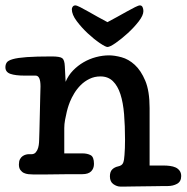

<svg xmlns="http://www.w3.org/2000/svg" viewBox="-27 -660 691 711"><path d="M491 -640Q498 -640 501 -633.5Q504 -627 504 -619Q504 -603 486.5 -580.5Q469 -558 446 -537Q423 -516 401.5 -501Q380 -486 371 -486Q364 -486 342.5 -500.5Q321 -515 298 -536.5Q275 -558 257 -582Q239 -606 239 -626Q239 -631 242.5 -635.5Q246 -640 252 -640Q257 -640 270 -633.5Q283 -627 299.5 -617.5Q316 -608 335 -597.5Q354 -587 371 -578Q388 -587 407 -597.5Q426 -608 443 -617.5Q460 -627 473 -633.5Q486 -640 491 -640ZM527 -47H581Q591 -47 602.5 -45.5Q614 -44 623 -40Q632 -36 638 -28Q644 -20 644 -8Q644 12 629 20.5Q614 29 593 29Q590 29 576.5 29Q563 29 544.5 29.5Q526 30 505 30Q484 30 466 30.5Q448 31 434.5 31Q421 31 419 31Q406 31 393 22Q380 13 380 -7Q380 -24 388.5 -32.5Q397 -41 411 -44Q425 -47 429 -57Q433 -67 434 -86Q435 -100 435.5 -112Q436 -124 436 -143Q436 -194 432.5 -237Q429 -280 419 -311Q409 -342 391 -359.5Q373 -377 345 -377Q323 -377 304.5 -368Q286 -359 272 -345Q258 -331 248 -314.5Q238 -298 232 -283Q231 -281 227.5 -271Q224 -261 220.5 -247Q217 -233 214 -216.5Q211 -200 211 -186V-92H278Q296 -92 308.5 -85.5Q321 -79 321 -53Q321 -36 310.5 -25.5Q300 -15 278 -15Q275 -15 262 -15Q249 -15 229.5 -15Q210 -15 188 -14.5Q166 -14 146.5 -14Q127 -14 113 -14Q99 -14 95 -14Q87 -14 78 -15Q69 -16 61.5 -19.5Q54 -23 48.5 -30.5Q43 -38 43 -51Q43 -63 47 -70.5Q51 -78 57 -82Q63 -86 69 -87.5Q75 -89 79 -89H90Q100 -89 106 -96.5Q112 -104 114.5 -113.5Q117 -123 117.5 -132Q118 -141 118 -143Q118 -146 119 -174.5Q120 -203 120.5 -237.5Q121 -272 122 -302.5Q123 -333 123 -340Q123 -380 105 -380H65Q30 -380 11.5 -386.5Q-7 -393 -7 -411Q-7 -421 -2 -428.5Q3 -436 20.5 -441Q38 -446 72 -448.5Q106 -451 164 -451Q195 -451 203.5 -444.5Q212 -438 213 -415L216 -357Q226 -381 243.5 -399Q261 -417 282.5 -429.5Q304 -442 328.5 -448.5Q353 -455 377 -455Q397 -455 423 -448Q449 -441 472 -420Q495 -399 511 -361Q527 -323 527 -260Z"/></svg>

Font: Life Savers ExtraBold
Style: Regular
Weight: 800
Designer: Pablo Impallari, Rodrigo Fuenzalida, Brenda Gallo
Foundry: Pablo Impallari, Rodrigo Fuenzalida, Brenda Gallo
Version: Version 3.001; ttfautohint (v0.95) -l 8 -r 50 -G 200 -x 14 -